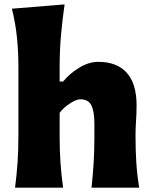

<svg xmlns="http://www.w3.org/2000/svg" viewBox="-20 -871 709 891"><path d="M49.8 0Q57.6 -60.1 61.5 -116.9Q65.4 -173.8 65.4 -244.6V-560.5Q65.4 -629.4 58.8 -695.8Q52.2 -762.2 35.2 -830.6L279.8 -850.6Q270 -783.7 263.4 -711.4Q256.8 -639.2 256.8 -560.5V-492.7H272.9Q303.2 -529.8 347.7 -556.9Q392.1 -584 436.5 -584Q522 -584 567.9 -533.7Q613.8 -483.4 613.8 -382.3Q613.8 -345.2 611.3 -310.1Q608.9 -274.9 608.9 -244.6Q608.9 -173.8 612.5 -116.9Q616.2 -60.1 626 0H404.8Q411.1 -60.1 414.6 -115.7Q418 -171.4 418 -233.9V-297.9Q418 -354.5 403.8 -382.3Q389.6 -410.2 353 -410.2Q334 -410.2 304.7 -391.1Q275.4 -372.1 256.8 -347.7V-233.9Q256.8 -171.4 260.7 -115.7Q264.6 -60.1 272.9 0Z"/></svg>

Font: Pinar-DS2-FD ExtraBold
Style: Regular
Weight: 800
Designer: Amin Abedi
Version: Version 3.000